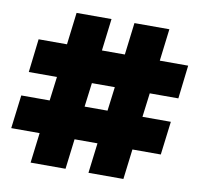

<svg xmlns="http://www.w3.org/2000/svg" viewBox="-78 -783 901 866"><g transform="rotate(10 372.0 -350.5)"><path d="M723 -401H592L578 -291H708L689 -138H559L542 0H382L399 -138H294L277 0H117L134 -138H4L23 -291H153L167 -401H38L56 -554H186L204 -701H364L346 -554H451L469 -701H629L611 -554H741ZM418 -291 432 -401H327L313 -291Z"/></g></svg>

Font: Argentum Sans Black
Style: Regular
Weight: 900
Designer: Julieta Ulanovsky (Modified by Cristiano Sobral)
Foundry: Julieta Ulanovsky
Version: Version 1.000; ttfautohint (v1.5.65-e2d9)